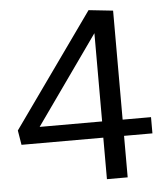

<svg xmlns="http://www.w3.org/2000/svg" viewBox="-51 -756 689 802"><g transform="rotate(-5 293.0 -355.0)"><path d="M452 -242H571V-174H452V0H365V-174H22L12 -235L350 -710L452 -699ZM366 -242V-612L104 -242Z"/></g></svg>

Font: Bitter Pro
Style: Regular
Weight: 400
Designer: Sol Matas, and Bitter project Authors
Foundry: Sol Matas
Version: Version 1.010